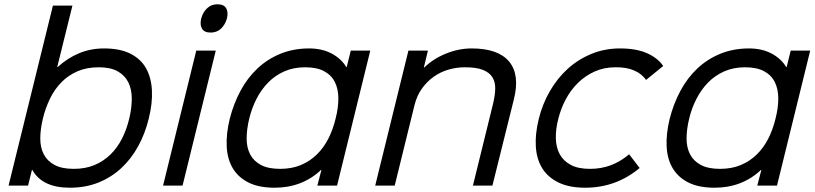

<svg xmlns="http://www.w3.org/2000/svg" viewBox="-20 -866 3804 896"><path d="M674 -312Q657 -242 624.5 -183Q592 -124 545.5 -81Q499 -38 439 -14Q379 10 306 10Q177 10 131 -73H129L111 0H20L227 -840H318L247 -553H249Q295 -595 349 -617.5Q403 -640 466 -640Q540 -640 588.5 -615.5Q637 -591 661.5 -547.5Q686 -504 689 -443.5Q692 -383 674 -312ZM583 -312Q595 -362 595 -405.5Q595 -449 579 -481.5Q563 -514 529.5 -533Q496 -552 441 -552Q385 -552 342 -533.5Q299 -515 267 -482.5Q235 -450 213.5 -406Q192 -362 180 -312Q168 -262 168 -219.5Q168 -177 184.5 -145.5Q201 -114 235 -96Q269 -78 324 -78Q379 -78 421.5 -96Q464 -114 496 -145.5Q528 -177 549.5 -219.5Q571 -262 583 -312Z M1039 -780Q1031 -751 1011.5 -732.5Q992 -714 963 -714Q933 -714 922.5 -732.5Q912 -751 919 -780Q927 -809 946.5 -827.5Q966 -846 995 -846Q1025 -846 1035.5 -827.5Q1046 -809 1039 -780ZM832 0H741L896 -630H987Z M1553 0H1461L1480 -73H1478Q1435 -32 1380.5 -11Q1326 10 1262 10Q1188 10 1140 -14Q1092 -38 1066.5 -80.5Q1041 -123 1038 -182Q1035 -241 1052 -311Q1070 -382 1102.5 -442.5Q1135 -503 1182 -547Q1229 -591 1289.5 -615.5Q1350 -640 1422 -640Q1483 -640 1528 -616Q1573 -592 1596 -553H1598L1617 -630H1708ZM1546 -312Q1559 -362 1559 -406Q1559 -450 1543 -482.5Q1527 -515 1493 -533.5Q1459 -552 1404 -552Q1350 -552 1307 -533Q1264 -514 1232 -481.5Q1200 -449 1177.5 -405.5Q1155 -362 1143 -312Q1131 -262 1131 -219.5Q1131 -177 1147.5 -145.5Q1164 -114 1198 -96Q1232 -78 1287 -78Q1342 -78 1384.5 -96Q1427 -114 1459 -145.5Q1491 -177 1512.5 -219.5Q1534 -262 1546 -312Z M2378 -402 2278 0H2187L2281 -382Q2290 -419 2291 -450.5Q2292 -482 2278.5 -504.5Q2265 -527 2234.5 -539.5Q2204 -552 2150 -552Q2110 -552 2072.5 -541Q2035 -530 2003.5 -507.5Q1972 -485 1948.5 -452Q1925 -419 1914 -374L1822 0H1731L1886 -630H1977L1958 -551H1960Q2002 -592 2061.5 -616Q2121 -640 2181 -640Q2305 -640 2356 -578.5Q2407 -517 2378 -402Z M2965 -82Q2855 10 2711 10Q2636 10 2586 -14.5Q2536 -39 2510 -81.5Q2484 -124 2480.5 -182.5Q2477 -241 2494 -310Q2511 -380 2546 -440.5Q2581 -501 2629.5 -545Q2678 -589 2740 -614.5Q2802 -640 2873 -640Q2949 -640 2999 -618Q3049 -596 3075 -558L2995 -493Q2976 -521 2939.5 -537Q2903 -553 2852 -552Q2799 -552 2755.5 -532.5Q2712 -513 2678 -480Q2644 -447 2620.5 -403Q2597 -359 2585 -310Q2573 -263 2574 -220.5Q2575 -178 2592 -146.5Q2609 -115 2643.5 -96.5Q2678 -78 2733 -78Q2785 -78 2829.5 -94.5Q2874 -111 2916 -146Z M3606 0H3514L3533 -73H3531Q3488 -32 3433.5 -11Q3379 10 3315 10Q3241 10 3193 -14Q3145 -38 3119.5 -80.5Q3094 -123 3091 -182Q3088 -241 3105 -311Q3123 -382 3155.5 -442.5Q3188 -503 3235 -547Q3282 -591 3342.5 -615.5Q3403 -640 3475 -640Q3536 -640 3581 -616Q3626 -592 3649 -553H3651L3670 -630H3761ZM3599 -312Q3612 -362 3612 -406Q3612 -450 3596 -482.5Q3580 -515 3546 -533.5Q3512 -552 3457 -552Q3403 -552 3360 -533Q3317 -514 3285 -481.5Q3253 -449 3230.5 -405.5Q3208 -362 3196 -312Q3184 -262 3184 -219.5Q3184 -177 3200.5 -145.5Q3217 -114 3251 -96Q3285 -78 3340 -78Q3395 -78 3437.5 -96Q3480 -114 3512 -145.5Q3544 -177 3565.5 -219.5Q3587 -262 3599 -312Z"/></svg>

Font: TypoPRO Sinkin Sans
Style: 400 Italic
Weight: 400
Italic angle: -112°
Designer: Keith Bates
Foundry: K-Type
Version: Sinkin Sans (version 1.0)  by Keith Bates   •   © 2014   www